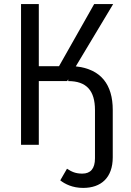

<svg xmlns="http://www.w3.org/2000/svg" viewBox="-20 -709 640 940"><path d="M351 -384 534 -689H441L269 -385H170V-689H83V0H170V-312H309L314 -321V-312C403 -312 445 -266 445 -170V66C445 117 423 141 383 141C350 141 331 132 308 117L275 174C298 192 335 211 387 211C475 211 532 161 532 61V-171C532 -294 475 -371 351 -384Z"/></svg>

Font: FiraMono Nerd Font
Style: Regular
Weight: 400
Designer: Carrois Corporate & Edenspiekermann AG
Foundry: Carrois Corporate GbR & Edenspiekermann AG
Version: Version 003.206;Nerd Fonts 3.3.0